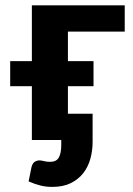

<svg xmlns="http://www.w3.org/2000/svg" viewBox="-20 -536 510 735"><path d="M102 -302V-515.5H457.5V-415H240V-302H338V-206H240V-100.5H334.5V8Q334.5 40 326.2 70.8Q318 101.5 299.5 125.8Q281 150 251.5 164.8Q222 179.5 180 179.5Q157 179.5 136 174.5Q115 169.5 89.5 158.5L100.5 104Q104.5 88.5 113.2 83.2Q122 78 130.5 78Q138.5 78 148.5 80.8Q158.5 83.5 171.5 83.5Q196 83.5 205.2 67Q214.5 50.5 214.5 18.5V0H102V-206H19V-302Z"/></svg>

Font: Lato Heavy
Style: Regular
Weight: 800
Designer: Lukasz Dziedzic
Foundry: tyPoland Lukasz Dziedzic
Version: Version 2.007; 2014-02-27